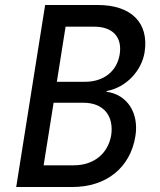

<svg xmlns="http://www.w3.org/2000/svg" viewBox="-20 -750 640 770"><path d="M45 0H270C407 0 503 -78 523 -204C538 -296 491 -371 407 -382L408 -385C485 -399 548 -465 560 -541C578 -658 507 -730 372 -730H161ZM208 -422 243 -643H358C432 -643 471 -601 460 -532C449 -464 396 -422 321 -422ZM155 -87 195 -338H314C396 -338 437 -285 426 -208C413 -133 356 -87 275 -87Z"/></svg>

Font: JetBrains Mono Medium
Style: Italic
Weight: 436
Italic angle: -9°
Monospace: yes
Designer: Philipp Nurullin, Konstantin Bulenkov
Foundry: JetBrains
Version: Version 2.305